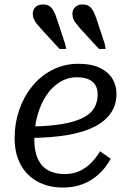

<svg xmlns="http://www.w3.org/2000/svg" viewBox="-20 -835 580 867"><path d="M266 12Q200 12 150.5 -14.5Q101 -41 73.5 -91Q46 -141 46 -212Q46 -278 66.5 -338Q87 -398 125 -445Q163 -492 216.5 -519.5Q270 -547 335 -547Q392 -547 430 -529Q468 -511 487 -480.5Q506 -450 506 -411Q506 -363 481.5 -326Q457 -289 408 -263.5Q359 -238 286 -225.5Q213 -213 115 -212L121 -264Q206 -265 264 -275.5Q322 -286 356.5 -304Q391 -322 406 -348.5Q421 -375 421 -409Q421 -434 410.5 -451Q400 -468 379.5 -477Q359 -486 328 -486Q285 -486 249.5 -464Q214 -442 188.5 -403Q163 -364 149 -313.5Q135 -263 135 -205Q135 -152 151 -117.5Q167 -83 197.5 -66Q228 -49 272 -49Q311 -49 341 -63.5Q371 -78 393.5 -101.5Q416 -125 432 -152L480 -118Q457 -76 424.5 -47Q392 -18 352 -3Q312 12 266 12ZM414 -755 453 -637 457 -614H427L345 -703Q333 -718 324 -728.5Q315 -739 311 -749.5Q307 -760 307 -773Q307 -791 319.5 -803Q332 -815 353 -815Q377 -815 390 -800.5Q403 -786 414 -755ZM235 -755 274 -637 279 -614H249L167 -703Q154 -718 145.5 -728.5Q137 -739 132.5 -749.5Q128 -760 128 -773Q128 -791 140.5 -803Q153 -815 175 -815Q198 -815 211.5 -800.5Q225 -786 235 -755Z"/></svg>

Font: Roboto Serif
Style: Italic
Weight: 400
Italic angle: -10°
Designer: Greg Gazdowicz
Foundry: Commercial Type
Version: Version 1.008